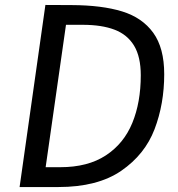

<svg xmlns="http://www.w3.org/2000/svg" viewBox="-20 -754 718 774"><path d="M269 -733.5Q391 -733 472.2 -708Q553.5 -683 597.8 -621.8Q642 -560.5 642 -455Q642 -335 603 -233Q564 -131 468.8 -65.5Q373.5 0 215.5 0H59L163 -734ZM223 -80Q334 -80 406.5 -127.5Q479 -175 513.2 -258Q547.5 -341 547.5 -450.5Q547.5 -525 520.5 -569.8Q493.5 -614.5 442 -634.2Q390.5 -654 313 -654H246L164 -80Z"/></svg>

Font: 1883 Sans
Style: Italic
Weight: 400
Italic angle: -8°
Designer: 1883 Sans project is a fork of Public Sans.
Version: Version 1.009